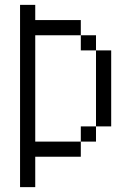

<svg xmlns="http://www.w3.org/2000/svg" viewBox="-20 -645 540 790"><path d="M62.5 -625Q62.5 -625 62.5 125H125Q125 125 125 0H312.5V-62.5H125V-500H312.5V-437.5H375V-125H312.5V-62.5H375V-125H437.5V-437.5H375V-500H312.5V-562.5H125V-625Z"/></svg>

Font: Unifont
Style: Regular
Weight: 500
Version: Version 15.1.04